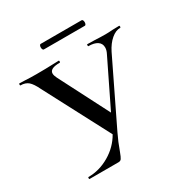

<svg xmlns="http://www.w3.org/2000/svg" viewBox="-173 -884 974 1018"><g transform="rotate(-30 314.0 -375.0)"><path d="M625 -613Q597 -613 569.5 -589.5Q542 -566 522 -526L336 -142Q313 -95 295 -44Q285 -17 279 -8.5Q273 0 261 0H84Q81 0 81 -6Q81 -12 84 -12Q151 -12 212.5 -48Q274 -84 308 -144L99 -542Q80 -582 62 -597.5Q44 -613 14 -613Q12 -613 12 -619Q12 -625 14 -625L48 -624Q78 -622 117 -622Q176 -622 222 -624Q235 -625 255 -625Q258 -625 258 -619Q258 -613 255 -613Q193 -613 193 -582Q193 -570 202 -552L358 -248L494 -527Q504 -546 504 -563Q504 -587 485 -600Q466 -613 430 -613Q428 -613 428 -619Q428 -625 430 -625L475 -624Q511 -622 540 -622Q560 -622 584 -624L625 -625Q628 -625 628 -619Q628 -613 625 -613ZM208 -733Q208 -740 210.5 -745Q213 -750 217 -750H468Q472 -750 474.5 -745Q477 -740 477 -733Q477 -726 474.5 -721Q472 -716 468 -716H217Q213 -716 210.5 -721Q208 -726 208 -733Z"/></g></svg>

Font: Cormorant Garamond SemiBold
Style: Regular
Weight: 600
Designer: Christian Thalmann (Catharsis Fonts)
Version: Version 3.000